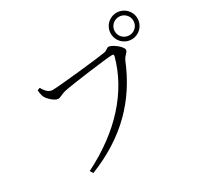

<svg xmlns="http://www.w3.org/2000/svg" viewBox="-176 -1040 1353 1303"><g transform="rotate(-30 500.0 -389.0)"><path d="M882 -612C939 -612 986 -658 986 -717C986 -775 939 -821 882 -821C823 -821 777 -775 777 -717C777 -658 823 -612 882 -612ZM882 -789C921 -789 954 -757 954 -717C954 -676 921 -644 882 -644C841 -644 808 -676 808 -717C808 -757 841 -789 882 -789ZM175 -640 155 -632C157 -604 161 -590 166 -578C176 -555 221 -512 248 -512C267 -512 287 -529 316 -535C373 -548 670 -587 709 -587C720 -587 726 -586 722 -569C657 -332 477 -126 187 19L202 43C492 -72 669 -258 771 -509C785 -542 812 -552 812 -571C812 -598 745 -648 719 -648C704 -648 698 -633 675 -628C629 -619 296 -583 245 -583C210 -583 189 -616 175 -640Z"/></g></svg>

Font: Noto Serif CJK JP Light
Style: Regular
Weight: 300
Designer: Ryoko NISHIZUKA 西塚涼子 (kana & ideographs); Frank Grießhammer (Latin, Greek & Cyrillic); Wenlong ZHANG 张文龙 (bopomofo); San
Foundry: Adobe Systems Incorporated
Version: Version 1.001;PS 1.001;hotconv 16.6.54;makeotf.lib2.5.65590